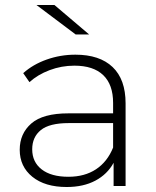

<svg xmlns="http://www.w3.org/2000/svg" viewBox="-20 -745 623 769"><path d="M435 -93Q410 -47 362 -21.5Q314 4 247 4Q160 4 109.5 -37Q59 -78 59 -145Q59 -210 105.5 -250.5Q152 -291 254 -291H433V-333Q433 -406 393.5 -444Q354 -482 278 -482Q226 -482 178.5 -464Q131 -446 98 -416L73 -452Q112 -487 167 -506.5Q222 -526 282 -526Q379 -526 431 -476.5Q483 -427 483 -331V0H435ZM254 -37Q319 -37 364.5 -67Q410 -97 433 -154V-252H255Q178 -252 143.5 -224Q109 -196 109 -147Q109 -96 147 -66.5Q185 -37 254 -37ZM126 -725H198L337 -607H283Z"/></svg>

Font: Goldbeck Next Light
Style: Regular
Weight: 300
Designer: Julieta Ulanovsky
Foundry: Julieta Ulanovsky
Version: Version 7.200